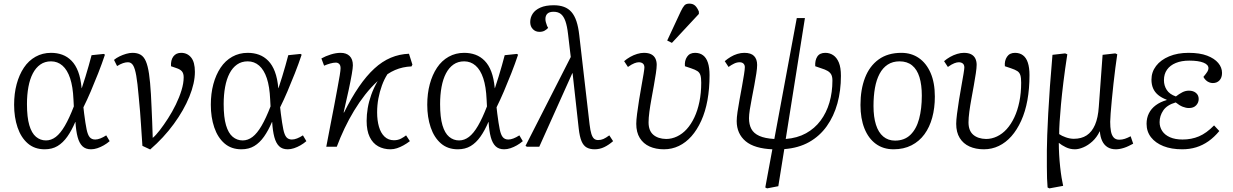

<svg xmlns="http://www.w3.org/2000/svg" viewBox="-20 -811 6812 1061"><path d="M227 14Q171 14 133.5 -18.5Q96 -51 77 -107Q58 -163 58 -232Q58 -294 72 -346Q86 -398 112 -437Q138 -476 176.5 -497.5Q215 -519 262 -519Q296 -519 324.5 -508.5Q353 -498 375.5 -475Q398 -452 412 -415Q426 -378 431 -324H432Q443 -357 452.5 -388Q462 -419 470.5 -449Q479 -479 486 -506L553 -513L560 -509Q543 -458 522.5 -406Q502 -354 481.5 -306Q461 -258 441 -218L445 -183Q452 -128 458.5 -96.5Q465 -65 476 -52.5Q487 -40 506 -40Q519 -40 534.5 -46Q550 -52 567 -63L586 -31Q571 -18 553.5 -8Q536 2 518 8Q500 14 483 14Q453 14 435.5 -3Q418 -20 409 -53.5Q400 -87 397 -137H396Q376 -90 352 -56Q328 -22 298 -4Q268 14 227 14ZM234 -35Q263 -35 288.5 -54.5Q314 -74 338.5 -116Q363 -158 388 -223L386 -261Q383 -332 367.5 -378.5Q352 -425 325 -448.5Q298 -472 262 -472Q228 -472 203 -454.5Q178 -437 161.5 -405.5Q145 -374 137 -330.5Q129 -287 129 -236Q129 -163 142 -119Q155 -75 179 -55Q203 -35 234 -35Z M810 15 767 -5Q765 -36 763 -64.5Q761 -93 759 -124.5Q757 -156 754 -194.5Q751 -233 746 -282Q740 -352 733 -392.5Q726 -433 715.5 -450Q705 -467 687 -467Q674 -467 659.5 -462Q645 -457 627 -446L610 -480Q623 -491 640.5 -499.5Q658 -508 677 -513.5Q696 -519 712 -519Q739 -519 757 -508.5Q775 -498 786 -472.5Q797 -447 803.5 -403Q810 -359 814 -291Q816 -257 817.5 -218.5Q819 -180 821 -137.5Q823 -95 824 -49Q841 -63 863 -91.5Q885 -120 908.5 -156.5Q932 -193 951.5 -233Q971 -273 983 -312Q995 -351 995 -384Q995 -405 985.5 -416.5Q976 -428 954 -435L925 -445Q923 -479 938 -499Q953 -519 981 -519Q1015 -519 1036 -493.5Q1057 -468 1057 -414Q1057 -352 1026.5 -277Q996 -202 940.5 -126Q885 -50 810 15Z M1314 14Q1258 14 1220.5 -18.5Q1183 -51 1164 -107Q1145 -163 1145 -232Q1145 -294 1159 -346Q1173 -398 1199 -437Q1225 -476 1263.5 -497.5Q1302 -519 1349 -519Q1383 -519 1411.5 -508.5Q1440 -498 1462.5 -475Q1485 -452 1499 -415Q1513 -378 1518 -324H1519Q1530 -357 1539.5 -388Q1549 -419 1557.5 -449Q1566 -479 1573 -506L1640 -513L1647 -509Q1630 -458 1609.5 -406Q1589 -354 1568.5 -306Q1548 -258 1528 -218L1532 -183Q1539 -128 1545.5 -96.5Q1552 -65 1563 -52.5Q1574 -40 1593 -40Q1606 -40 1621.5 -46Q1637 -52 1654 -63L1673 -31Q1658 -18 1640.5 -8Q1623 2 1605 8Q1587 14 1570 14Q1540 14 1522.5 -3Q1505 -20 1496 -53.5Q1487 -87 1484 -137H1483Q1463 -90 1439 -56Q1415 -22 1385 -4Q1355 14 1314 14ZM1321 -35Q1350 -35 1375.5 -54.5Q1401 -74 1425.5 -116Q1450 -158 1475 -223L1473 -261Q1470 -332 1454.5 -378.5Q1439 -425 1412 -448.5Q1385 -472 1349 -472Q1315 -472 1290 -454.5Q1265 -437 1248.5 -405.5Q1232 -374 1224 -330.5Q1216 -287 1216 -236Q1216 -163 1229 -119Q1242 -75 1266 -55Q1290 -35 1321 -35Z M2138 14Q2100 14 2070 -2.5Q2040 -19 2023 -54Q2006 -89 2006 -143Q2006 -177 2012 -213Q2018 -249 2031.5 -287Q2045 -325 2067 -363Q2030 -329 1997.5 -287.5Q1965 -246 1936.5 -199Q1908 -152 1884 -101.5Q1860 -51 1841 0H1783Q1794 -61 1806 -120Q1818 -179 1827.5 -231Q1837 -283 1845 -325Q1853 -367 1857.5 -395Q1862 -423 1862 -434Q1862 -450 1854.5 -457.5Q1847 -465 1836 -465Q1822 -465 1804.5 -460Q1787 -455 1771 -448L1756 -488Q1779 -501 1808 -510Q1837 -519 1862 -519Q1894 -519 1912 -501.5Q1930 -484 1930 -450Q1930 -436 1924 -401Q1918 -366 1906.5 -312.5Q1895 -259 1879 -190L1881 -189Q1922 -271 1963.5 -331.5Q2005 -392 2048.5 -432Q2092 -472 2139.5 -492Q2187 -512 2240 -514L2259 -454L2254 -444Q2229 -443 2206.5 -438Q2184 -433 2163 -424Q2142 -415 2121 -401Q2103 -373 2090.5 -338.5Q2078 -304 2071 -267Q2064 -230 2064 -190Q2064 -146 2074 -111Q2084 -76 2105 -56Q2126 -36 2157 -36Q2179 -36 2196 -45Q2213 -54 2224 -63L2245 -31Q2228 -18 2210 -8Q2192 2 2174 8Q2156 14 2138 14Z M2510 14Q2454 14 2416.5 -18.5Q2379 -51 2360 -107Q2341 -163 2341 -232Q2341 -294 2355 -346Q2369 -398 2395 -437Q2421 -476 2459.5 -497.5Q2498 -519 2545 -519Q2579 -519 2607.5 -508.5Q2636 -498 2658.5 -475Q2681 -452 2695 -415Q2709 -378 2714 -324H2715Q2726 -357 2735.5 -388Q2745 -419 2753.5 -449Q2762 -479 2769 -506L2836 -513L2843 -509Q2826 -458 2805.5 -406Q2785 -354 2764.5 -306Q2744 -258 2724 -218L2728 -183Q2735 -128 2741.5 -96.5Q2748 -65 2759 -52.5Q2770 -40 2789 -40Q2802 -40 2817.5 -46Q2833 -52 2850 -63L2869 -31Q2854 -18 2836.5 -8Q2819 2 2801 8Q2783 14 2766 14Q2736 14 2718.5 -3Q2701 -20 2692 -53.5Q2683 -87 2680 -137H2679Q2659 -90 2635 -56Q2611 -22 2581 -4Q2551 14 2510 14ZM2517 -35Q2546 -35 2571.5 -54.5Q2597 -74 2621.5 -116Q2646 -158 2671 -223L2669 -261Q2666 -332 2650.5 -378.5Q2635 -425 2608 -448.5Q2581 -472 2545 -472Q2511 -472 2486 -454.5Q2461 -437 2444.5 -405.5Q2428 -374 2420 -330.5Q2412 -287 2412 -236Q2412 -163 2425 -119Q2438 -75 2462 -55Q2486 -35 2517 -35Z M3266 14Q3240 14 3222 4Q3204 -6 3193.5 -31Q3183 -56 3178 -101L3144 -408L3141 -403L2960 0H2892L2884 -5L3134 -496L3119 -623Q3114 -667 3104.5 -694Q3095 -721 3079.5 -733.5Q3064 -746 3039 -746Q3016 -746 3005 -735.5Q2994 -725 2994 -706Q2994 -696 2996.5 -688Q2999 -680 3003 -668L3009 -657Q3001 -648 2989.5 -641.5Q2978 -635 2961 -635Q2939 -635 2924.5 -650Q2910 -665 2910 -689Q2910 -714 2923.5 -735Q2937 -756 2966 -769Q2995 -782 3040 -782Q3072 -782 3096.5 -773Q3121 -764 3138 -744.5Q3155 -725 3165.5 -693.5Q3176 -662 3181 -617L3238 -124Q3242 -90 3248 -71Q3254 -52 3263 -44.5Q3272 -37 3285 -37Q3301 -37 3314.5 -43Q3328 -49 3347 -63L3368 -31Q3344 -10 3319 2Q3294 14 3266 14Z M3649 14Q3604 14 3569.5 -1.5Q3535 -17 3515.5 -48.5Q3496 -80 3496 -127Q3496 -147 3500.5 -182Q3505 -217 3511.5 -258Q3518 -299 3525 -337Q3532 -375 3536.5 -403Q3541 -431 3541 -438Q3541 -453 3532.5 -460Q3524 -467 3510 -467Q3500 -467 3485.5 -461.5Q3471 -456 3450 -441L3429 -473Q3444 -486 3462.5 -496.5Q3481 -507 3501 -513Q3521 -519 3538 -519Q3563 -519 3578.5 -511Q3594 -503 3601.5 -488Q3609 -473 3609 -453Q3609 -436 3604.5 -406Q3600 -376 3593.5 -339.5Q3587 -303 3580 -265Q3573 -227 3568.5 -193Q3564 -159 3564 -135Q3564 -89 3590 -66.5Q3616 -44 3661 -43Q3692 -43 3721.5 -57Q3751 -71 3775 -97.5Q3799 -124 3817 -162Q3835 -200 3845 -248.5Q3855 -297 3855 -354Q3855 -381 3850.5 -395.5Q3846 -410 3834 -418Q3822 -426 3798 -434L3765 -445Q3762 -475 3776.5 -497Q3791 -519 3821 -519Q3847 -519 3865 -505.5Q3883 -492 3892 -464.5Q3901 -437 3901 -396Q3901 -321 3889.5 -257.5Q3878 -194 3855 -143.5Q3832 -93 3801 -58Q3770 -23 3731.5 -4.5Q3693 14 3649 14ZM3693 -574 3667 -587 3742 -748Q3753 -771 3762 -781Q3771 -791 3789 -791Q3809 -791 3821 -780Q3833 -769 3842 -747V-734Z M4219 230 4209 225 4248 14Q4200 12 4162.5 1Q4125 -10 4100.5 -30.5Q4076 -51 4063.5 -79Q4051 -107 4051 -142Q4051 -161 4055.5 -192.5Q4060 -224 4067 -261.5Q4074 -299 4080.5 -335Q4087 -371 4091.5 -399.5Q4096 -428 4096 -440Q4096 -452 4088.5 -459.5Q4081 -467 4067 -467Q4052 -467 4036.5 -459.5Q4021 -452 4006 -441L3985 -473Q4000 -486 4017.5 -496.5Q4035 -507 4054.5 -513Q4074 -519 4093 -519Q4130 -519 4147 -501.5Q4164 -484 4164 -452Q4164 -434 4159.5 -405Q4155 -376 4148.5 -340.5Q4142 -305 4135 -270Q4128 -235 4123.5 -205.5Q4119 -176 4119 -158Q4119 -123 4132 -98.5Q4145 -74 4176 -60Q4207 -46 4259 -43L4383 -711H4428L4322 -43Q4386 -48 4434 -74.5Q4482 -101 4514.5 -144.5Q4547 -188 4563.5 -244.5Q4580 -301 4580 -366Q4580 -387 4573.5 -399Q4567 -411 4553.5 -419Q4540 -427 4517 -434L4485 -445Q4483 -478 4496.5 -498.5Q4510 -519 4541 -519Q4565 -519 4584.5 -506Q4604 -493 4615.5 -465.5Q4627 -438 4627 -392Q4627 -310 4607.5 -239.5Q4588 -169 4549 -114Q4510 -59 4451.5 -26Q4393 7 4314 13L4281 218Z M4918 14Q4861 14 4820 -16Q4779 -46 4757 -101Q4735 -156 4735 -231Q4735 -316 4760 -381Q4785 -446 4835.5 -482.5Q4886 -519 4961 -519Q5016 -519 5057.5 -490.5Q5099 -462 5122.5 -408Q5146 -354 5146 -277Q5146 -214 5131.5 -161Q5117 -108 5088.5 -69Q5060 -30 5017 -8Q4974 14 4918 14ZM4926 -34Q4978 -34 5011 -66Q5044 -98 5059 -154Q5074 -210 5074 -283Q5074 -342 5061 -384.5Q5048 -427 5020.5 -449.5Q4993 -472 4951 -472Q4913 -472 4885.5 -454Q4858 -436 4840.5 -403Q4823 -370 4815 -325Q4807 -280 4807 -225Q4807 -165 4820.5 -122Q4834 -79 4861 -56.5Q4888 -34 4926 -34Z M5417 14Q5372 14 5337.5 -1.5Q5303 -17 5283.5 -48.5Q5264 -80 5264 -127Q5264 -147 5268.5 -182Q5273 -217 5279.5 -258Q5286 -299 5293 -337Q5300 -375 5304.5 -403Q5309 -431 5309 -438Q5309 -453 5300.5 -460Q5292 -467 5278 -467Q5268 -467 5253.5 -461.5Q5239 -456 5218 -441L5197 -473Q5212 -486 5230.5 -496.5Q5249 -507 5269 -513Q5289 -519 5306 -519Q5331 -519 5346.5 -511Q5362 -503 5369.5 -488Q5377 -473 5377 -453Q5377 -436 5372.5 -406Q5368 -376 5361.5 -339.5Q5355 -303 5348 -265Q5341 -227 5336.5 -193Q5332 -159 5332 -135Q5332 -89 5358 -66.5Q5384 -44 5429 -43Q5460 -43 5489.5 -57Q5519 -71 5543 -97.5Q5567 -124 5585 -162Q5603 -200 5613 -248.5Q5623 -297 5623 -354Q5623 -381 5618.5 -395.5Q5614 -410 5602 -418Q5590 -426 5566 -434L5533 -445Q5530 -475 5544.5 -497Q5559 -519 5589 -519Q5615 -519 5633 -505.5Q5651 -492 5660 -464.5Q5669 -437 5669 -396Q5669 -321 5657.5 -257.5Q5646 -194 5623 -143.5Q5600 -93 5569 -58Q5538 -23 5499.5 -4.5Q5461 14 5417 14Z M5779 230 5769 225Q5767 202 5766 174.5Q5765 147 5765 109.5Q5765 72 5765 20Q5765 -12 5767 -64Q5769 -116 5772.5 -184Q5776 -252 5782 -334Q5788 -416 5796 -508L5866 -516L5878 -511Q5865 -427 5856.5 -357.5Q5848 -288 5843 -233.5Q5838 -179 5835.5 -138Q5833 -97 5833 -70Q5847 -60 5870 -52Q5893 -44 5914 -44Q5956 -44 5985 -63Q6014 -82 6031 -121Q6048 -160 6052 -221L6073 -508L6143 -516L6154 -511Q6149 -478 6143.5 -435.5Q6138 -393 6133 -347.5Q6128 -302 6124 -259.5Q6120 -217 6117.5 -185Q6115 -153 6115 -138Q6115 -108 6119 -86Q6123 -64 6134 -51.5Q6145 -39 6165 -39Q6181 -39 6196 -44Q6211 -49 6228 -58L6242 -17Q6229 -10 6216.5 -4Q6204 2 6191.5 6Q6179 10 6167.5 12Q6156 14 6146 14Q6119 14 6100 2Q6081 -10 6070.5 -32.5Q6060 -55 6058 -85H6057Q6041 -52 6017 -30Q5993 -8 5967 3Q5941 14 5920 14Q5893 14 5869.5 2.5Q5846 -9 5832 -21H5831Q5831 10 5833 44.5Q5835 79 5838.5 111.5Q5842 144 5846.5 171.5Q5851 199 5855 216Z M6513 14Q6453 14 6409 -3.5Q6365 -21 6340.5 -52.5Q6316 -84 6316 -127Q6316 -159 6329 -185Q6342 -211 6367 -229.5Q6392 -248 6427 -258V-260Q6398 -271 6379.5 -286.5Q6361 -302 6352 -323Q6343 -344 6343 -371Q6343 -413 6368.5 -446.5Q6394 -480 6440.5 -499.5Q6487 -519 6548 -519Q6610 -519 6650.5 -503.5Q6691 -488 6712 -463Q6733 -438 6733 -408Q6733 -382 6719 -367Q6705 -352 6682 -352Q6672 -352 6662 -356Q6652 -360 6644 -367.5Q6636 -375 6630 -386Q6646 -405 6652 -415Q6658 -425 6658 -434Q6658 -454 6630 -465Q6602 -476 6552 -476Q6509 -476 6477.5 -463Q6446 -450 6429 -426Q6412 -402 6412 -368Q6412 -338 6427.5 -314Q6443 -290 6478 -278Q6496 -292 6513.5 -301Q6531 -310 6550 -310Q6574 -310 6589 -297.5Q6604 -285 6604 -264Q6604 -244 6590 -229Q6576 -214 6550 -214Q6534 -214 6516 -221Q6498 -228 6477 -245Q6429 -231 6408.5 -201Q6388 -171 6388 -136Q6388 -109 6402.5 -87Q6417 -65 6445.5 -52.5Q6474 -40 6515 -40Q6564 -40 6605.5 -57.5Q6647 -75 6689 -118L6718 -87Q6690 -53 6658 -30.5Q6626 -8 6590 3Q6554 14 6513 14Z"/></svg>

Font: Literata Light
Style: Italic
Weight: 300
Italic angle: -2°
Designer: Latin by Veronika Burian and Jose Scaglione. Greek by Irene Vlachou. Cyrillic by Vera Evstafieva
Foundry: TypeTogether
Version: Version 3.103;gftools[0.9.29]